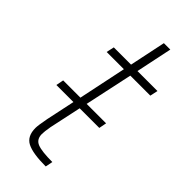

<svg xmlns="http://www.w3.org/2000/svg" viewBox="-216 -699 740 740"><g transform="rotate(45 154.0 -329.0)"><path d="M192 -478 150 -282H256L250 -251H143L115 -120Q110 -92 110 -78Q110 -49 133.5 -39.5Q157 -30 215 -30L209 0Q138 0 107 -16Q76 -32 76 -77Q76 -91 84 -133L109 -251H16L22 -282H116L157 -478H63L70 -510H164L195 -658H230L199 -510H308L301 -478Z"/></g></svg>

Font: Saira Semi Condensed Thin
Style: Italic
Weight: 100
Width: 4
Italic angle: -12°
Designer: Hector Gatti with collaboration of the Omnibus-Type team
Foundry: Omnibus-Type
Version: Version 1.001; ttfautohint (v1.8)